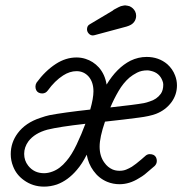

<svg xmlns="http://www.w3.org/2000/svg" viewBox="-20 -678 679 715"><path d="M315 -588 399 -638 404 -642Q415 -648 421 -651Q430 -656 439 -657Q440 -657 442 -657.5Q444 -658 446 -658Q455 -657 462 -655Q476 -649 483 -636Q485 -632 486 -628Q487 -624 487 -619Q487 -613 485 -607Q481 -594 468 -586Q461 -582 451 -579L332 -547Q329 -546 326 -546Q317 -546 310.5 -553Q304 -560 304 -569Q304 -575 306.5 -580Q309 -585 315 -588ZM537 -300Q564 -308 579 -329Q588 -342 588 -363Q588 -370 585 -377Q574 -407 542 -414Q534 -416 529 -416Q507 -416 490.5 -407.5Q474 -399 462 -389Q439 -369 421.5 -339Q404 -309 391 -278Q483 -288 516 -294Q526 -296 537 -300ZM85 -61Q107 -33 144 -33Q159 -33 175 -39Q203 -49 227 -78Q247 -101 265.5 -140Q284 -179 298 -217Q200 -206 156 -195Q109 -182 86 -152Q70 -130 70 -105Q70 -80 85 -61ZM215 -397Q184 -377 158 -341Q150 -330 137 -330Q130 -330 124 -333Q118 -336 115 -342Q112 -348 112 -355.5Q112 -363 116 -370Q148 -414 188 -440Q225 -464 265 -464Q282 -464 298 -459Q327 -450 348 -427Q371 -401 377 -363Q415 -426 466 -452Q495 -466 526 -466Q571 -466 603 -439Q623 -421 632 -397Q639 -379 639 -360Q639 -326 619 -298Q597 -268 561 -254Q537 -245 497 -240Q445 -233 371 -225Q351 -167 351 -132Q351 -96 369 -72Q381 -55 399 -47Q411 -42 425 -42Q439 -42 450 -46.5Q461 -51 471 -57Q485 -66 506 -84L522 -98Q529 -104 537.5 -104Q546 -104 552 -101Q558 -98 561 -92Q564 -86 564 -79Q564 -68 556 -60Q527 -35 519 -28.5Q511 -22 497 -14Q462 8 425 8Q401 8 379 -1Q348 -14 328 -42Q309 -68 303 -102Q286 -68 266 -45Q233 -6 192 9Q168 17 144 17Q102 17 69 -7Q41 -27 29 -58Q20 -80 20 -104Q20 -147 46 -182Q75 -221 130 -239Q150 -246 164 -249Q216 -259 316 -270Q328 -312 328 -338Q328 -372 310 -393Q292 -413 265 -413Q240 -413 215 -397Z"/></svg>

Font: TT2020Base
Style: Italic
Weight: 400
Italic angle: -15°
Version: Version 0.2.000